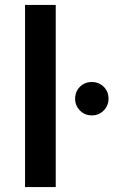

<svg xmlns="http://www.w3.org/2000/svg" viewBox="-20 -762 463 782"><path d="M82 0V-742H207V0ZM354 -292Q325 -292 305.5 -312Q286 -332 286 -360Q286 -389 305.5 -408.5Q325 -428 354 -428Q383 -428 402.5 -408.5Q422 -389 422 -360Q422 -332 402.5 -312Q383 -292 354 -292Z"/></svg>

Font: Montserrat SemiBold
Style: Regular
Weight: 600
Designer: Julieta Ulanovsky
Foundry: Julieta Ulanovsky
Version: Version 9.000; ttfautohint (v1.8.4.7-5d5b)